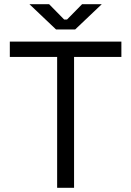

<svg xmlns="http://www.w3.org/2000/svg" viewBox="-20 -899 628 919"><path d="M253.5 0V-626.5H27V-700H561V-626.5H334.5V0ZM248.2 -758 120.8 -879H215L287.2 -805.5H300.8L373 -879H467.2L339.8 -758Z"/></svg>

Font: Space 7353
Style: Regular
Weight: 400
Designer: Christine Claussen + Ruben Lyon  (Space 7353)
Version: Version 1.000;FEAKit 1.0